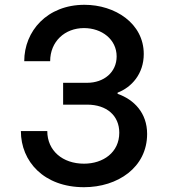

<svg xmlns="http://www.w3.org/2000/svg" viewBox="-20 -770 707 800"><path d="M330 10C470 10 593 -72 593 -212C593 -299 539 -355 470 -379V-384C528 -406 579 -462 579 -545C579 -673 459 -750 332 -750C176 -750 81 -640 81 -515H189C189 -597 250 -653 330 -653C404 -653 466 -606 466 -535C466 -469 413 -425 343 -425H243V-334H343C425 -334 477 -288 477 -217C477 -135 410 -88 330 -88C241 -88 177 -142 177 -224H67C67 -97 163 10 330 10Z"/></svg>

Font: Be Vietnam Pro Medium
Style: Regular
Weight: 500
Designer: Lam Bao, Tony Le, Vietanh Nguyen
Foundry: Yellow Type Foundry
Version: Version 1.002